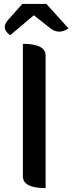

<svg xmlns="http://www.w3.org/2000/svg" viewBox="-20 -961 370 981"><path d="M213 0Q97 0 97 -60V-737Q213 -737 213 -677V0ZM32 -781Q-18 -816 22 -860L94 -941H217L330 -816Q279 -781 234 -819L153 -883Z"/></svg>

Font: Swei Half Moon CJK SC
Style: Medium
Weight: 500
Version: Version 2.071